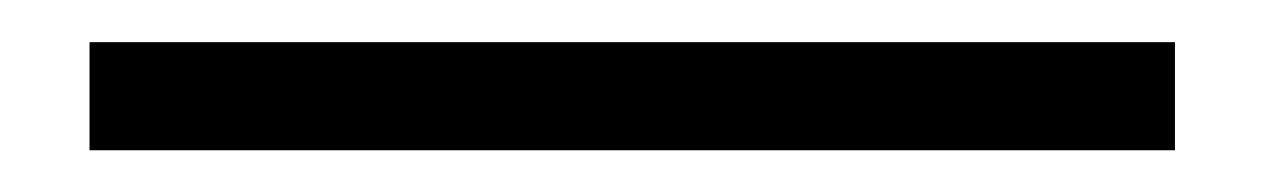

<svg xmlns="http://www.w3.org/2000/svg" viewBox="-20 -322 606 92"><path d="M22.9 -250V-301.8H543V-250Z"/></svg>

Font: New Heterodox Mono
Style: Book
Weight: 400
Designer: Hao Chi Kiang <hello@hckiang.com>, Alexey Kryukov <alexios@thessalonica.org.ru>
Version: Version 0.0.3